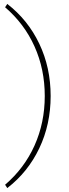

<svg xmlns="http://www.w3.org/2000/svg" viewBox="-20 -754 351 978"><path d="M17 -734Q122 -653 180 -531.5Q238 -410 238 -265Q238 -120 180 1.5Q122 123 17 204L6 187Q104 103 156 -13Q208 -129 208 -265Q208 -401 156 -517Q104 -633 6 -717Z"/></svg>

Font: Piazzolla SC Thin
Style: Regular
Weight: 100
Designer: Juan Pablo del Peral
Foundry: Huerta Tipografica
Version: Version 1.330